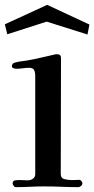

<svg xmlns="http://www.w3.org/2000/svg" viewBox="-22 -769 388 790"><path d="M317 -15Q317 -9 311.5 -4Q306 1 300 1Q265 1 230 -0.5Q195 -2 160 -2Q131 -2 101.5 -0.5Q72 1 42 1Q38 1 34 -4.5Q30 -10 30 -14Q30 -26 41 -27Q53 -29 66 -28Q79 -27 92 -27Q104 -27 113.5 -33.5Q123 -40 123 -53V-457Q123 -471 118.5 -480.5Q114 -490 98 -490Q85 -490 71.5 -488Q58 -486 44 -486Q40 -486 33.5 -488.5Q27 -491 27 -496Q27 -508 38 -511Q51 -515 64 -516.5Q77 -518 89 -520Q118 -525 145 -531.5Q172 -538 200 -544Q203 -545 206 -545.5Q209 -546 212 -546Q229 -546 229 -531Q229 -412 228.5 -292.5Q228 -173 228 -53Q228 -35 244.5 -31.5Q261 -28 274 -28Q282 -28 289.5 -28.5Q297 -29 304 -29Q309 -29 313 -24Q317 -19 317 -15ZM346 -668 338 -627 170 -680 8 -628 -2 -669 172 -749Z"/></svg>

Font: Kaisei HarunoUmi Medium
Style: Regular
Weight: 500
Designer: Font-Kai, 金井和夫
Foundry: KAZUO KANAI
Version: Version 5.003